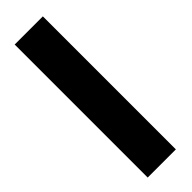

<svg xmlns="http://www.w3.org/2000/svg" viewBox="-278 -720 841 841"><g transform="rotate(-45 143.0 -299.0)"><path d="M50.5 113V-711H225V113Z"/></g></svg>

Font: Anybody UltraExpanded Regular
Style: Bold
Weight: 700
Width: 9
Designer: Tyler Finck
Foundry: Etcetera Type Company
Version: Version 1.010; ttfautohint (v1.8.3) -l 8 -r 50 -G 200 -x 14 